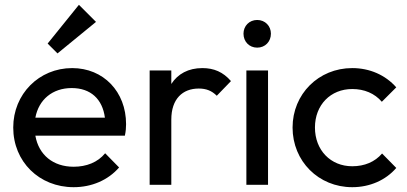

<svg xmlns="http://www.w3.org/2000/svg" viewBox="-20 -768 1690 798"><path d="M286 10C361 10 429 -19 475 -72L417 -131C386 -93 339 -75 286 -75C201 -75 141 -124 127 -204H499C503 -223 504 -238 504 -252C504 -387 410 -485 280 -485C142 -485 35 -377 35 -238C35 -96 143 10 286 10ZM127 -279C141 -354 198 -402 278 -402C357 -402 406 -356 416 -279ZM178 -587 219 -546 379 -677 308 -748Z M602 0H692V-271C692 -357 739 -400 806 -400C837 -400 860 -391 881 -370L940 -431C907 -469 869 -485 821 -485C763 -485 719 -461 692 -419V-475H602Z M1004 0H1094V-475H1004ZM992 -628C992 -595 1016 -570 1049 -570C1082 -570 1106 -595 1106 -628C1106 -660 1082 -685 1049 -685C1016 -685 992 -660 992 -628Z M1444 10C1517 10 1583 -19 1627 -70L1568 -130C1538 -95 1495 -77 1444 -77C1354 -77 1289 -144 1289 -238C1289 -332 1354 -398 1444 -398C1494 -398 1537 -380 1567 -345L1627 -405C1582 -456 1517 -485 1444 -485C1304 -485 1196 -377 1196 -238C1196 -98 1304 10 1444 10Z"/></svg>

Font: MV Cash
Style: Regular
Weight: 400
Designer: Rodrigo Fuenzalida
Foundry: fragTYPE
Version: Version 1.100;Glyphs 3.1.2 (3151)